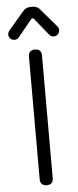

<svg xmlns="http://www.w3.org/2000/svg" viewBox="-59 -893 374 924"><g transform="rotate(-5 128.5 -431.0)"><path d="M128.5 0Q113.5 0 105.2 -8.2Q97 -16.5 97 -31.5V-624Q97 -639.5 105.2 -647.5Q113.5 -655.5 128.5 -655.5Q144 -655.5 152 -647.5Q160 -639.5 160 -624V-31.5Q160 -16.5 152 -8.2Q144 0 128.5 0ZM35 -710.5Q23.5 -710.5 15.2 -718.8Q7 -727 7 -738.5Q7 -744 9 -748.5Q11 -753 14 -757L89.5 -845.5Q103.5 -861.5 124 -861.5H136Q157 -861.5 170.5 -845.5L246 -757Q249.5 -753 251.2 -748.5Q253 -744 253 -738.5Q253 -727 245 -718.8Q237 -710.5 225 -710.5Q211.5 -710.5 204 -720L134.5 -805.5H125.5L56 -720Q48 -710.5 35 -710.5Z"/></g></svg>

Font: Jura Light Medium
Style: Regular
Weight: 500
Version: Version 5.106